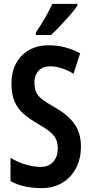

<svg xmlns="http://www.w3.org/2000/svg" viewBox="-20 -957 469 987"><path d="M396 -204Q396 -141 371 -93Q346 -45 300.5 -17.5Q255 10 194 10Q149 10 110 2Q71 -6 34 -26V-146Q71 -123 112 -111Q153 -99 188 -99Q232 -99 254.5 -126Q277 -153 277 -192Q277 -220 268.5 -240Q260 -260 238 -278.5Q216 -297 176 -320Q133 -344 102.5 -370.5Q72 -397 55.5 -434Q39 -471 39 -528Q39 -587 62.5 -631Q86 -675 130 -700Q174 -725 234 -724Q277 -724 317 -713Q357 -702 392 -683L358 -578Q294 -616 238 -616Q199 -616 178 -593Q157 -570 157 -534Q157 -504 165.5 -484Q174 -464 196.5 -446.5Q219 -429 260 -406Q328 -368 362 -321Q396 -274 396 -204ZM378 -928Q365 -908 341 -880.5Q317 -853 290.5 -825Q264 -797 242 -777H164V-789Q191 -829 212 -866Q233 -903 249 -937H378Z"/></svg>

Font: Noto Sans Ethiopic ExtraCondensed SemiBold
Style: Regular
Weight: 600
Width: 2
Designer: Monotype Design Team
Foundry: Monotype Imaging Inc.
Version: Version 2.102; ttfautohint (v1.8.4.7-5d5b)